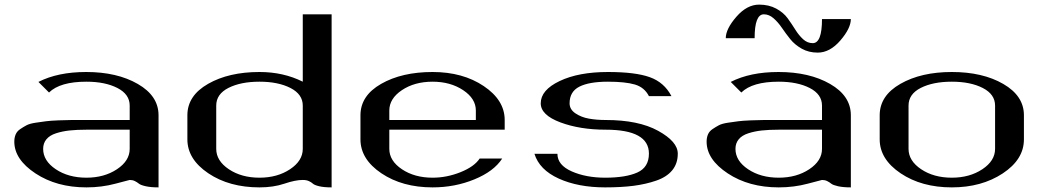

<svg xmlns="http://www.w3.org/2000/svg" viewBox="-20 -812 4540 832"><path d="M667 0Q633.8 0 611.8 -4.9Q589.8 -9.8 582 -16.1Q574.2 -22.5 564.5 -27.3Q554.7 -32.2 542 -32.2Q540 -32.2 480.5 -16.1Q420.9 0 354.5 0Q225.6 0 133.8 -60.5Q42 -121.1 42 -198.2Q42 -215.8 47.9 -229.5Q53.7 -243.2 67.4 -252.4Q81.1 -261.7 94.7 -269Q108.4 -276.4 134.8 -280.3Q161.1 -284.2 179.7 -286.6Q198.2 -289.1 233.9 -290.5Q269.5 -292 291 -292Q312.5 -292 354.5 -292H542V-354.5Q542 -403.3 488.8 -430.7Q435.5 -458 354.5 -458Q240.2 -458 192.4 -411.1L146.5 -457Q230.5 -500 353.5 -500Q487.3 -500 577.1 -448.2Q667 -396.5 667 -312.5ZM542 -250H354.5Q312.5 -250 281.2 -246.6Q250 -243.2 222.7 -234.4Q195.3 -225.6 181.2 -208.5Q167 -191.4 167 -167Q167 -115.2 221.7 -78.6Q276.4 -42 354.5 -42Q431.6 -42 486.8 -78.6Q542 -115.2 542 -167Z M1417 0Q1383.8 0 1363.3 -4.9Q1342.8 -9.8 1335.9 -16.1Q1329.1 -22.5 1318.4 -27.3Q1307.6 -32.2 1292 -32.2Q1259.8 -32.2 1212.4 -16.1Q1165 0 1104.5 0Q973.6 0 882.8 -61Q792 -122.1 792 -208V-312.5Q792 -397.5 881.8 -448.7Q971.7 -500 1104.5 -500Q1208 -500 1292 -458V-750H1417ZM1292 -167V-354.5Q1292 -403.3 1238.8 -430.7Q1185.5 -458 1104.5 -458Q1023.4 -458 970.2 -431.2Q917 -404.3 917 -354.5V-167Q917 -115.2 971.7 -78.6Q1026.4 -42 1104.5 -42Q1181.6 -42 1236.8 -78.6Q1292 -115.2 1292 -167Z M2167 -250H1667V-167Q1667 -115.2 1721.7 -78.6Q1776.4 -42 1854.5 -42Q1916 -42 1975.6 -65.9Q2035.2 -89.8 2058.6 -125H2156.2Q2120.1 -69.3 2035.6 -34.7Q1951.2 0 1854.5 0Q1723.6 0 1632.8 -61Q1542 -122.1 1542 -208V-312.5Q1542 -397.5 1631.8 -448.7Q1721.7 -500 1854.5 -500Q1985.4 -500 2076.2 -439Q2167 -377.9 2167 -292ZM1667 -292H2042V-333Q2042 -384.8 1986.8 -421.4Q1931.6 -458 1854.5 -458Q1776.4 -458 1721.7 -421.4Q1667 -384.8 1667 -333Z M2614.3 -500Q2733.4 -500 2795.9 -477.5Q2858.4 -455.1 2889.6 -395.5H2792Q2772.5 -433.6 2731 -445.8Q2689.5 -458 2614.3 -458Q2533.2 -458 2490.7 -436.5Q2448.2 -415 2448.2 -364.3Q2448.2 -337.9 2473.6 -320.8Q2499 -303.7 2532.2 -297.9Q2565.4 -292 2604.5 -292Q2747.1 -292 2832 -245.1Q2917 -198.2 2917 -146.5V-145.5Q2917 -103.5 2893.1 -74.2Q2869.1 -44.9 2823.7 -29.3Q2778.3 -13.7 2725.1 -6.8Q2671.9 0 2602.5 0Q2485.4 0 2401.4 -38.1Q2317.4 -76.2 2295.9 -145.5H2395.5Q2395.5 -96.7 2457.5 -69.3Q2519.5 -42 2602.5 -42Q2691.4 -42 2741.7 -64.5Q2792 -86.9 2792 -146.5Q2792 -250 2604.5 -250Q2493.2 -250 2408.2 -281.7Q2323.2 -313.5 2323.2 -364.3Q2323.2 -421.9 2405.3 -460.9Q2487.3 -500 2614.3 -500Z M3290 -750Q3250 -750 3250 -646.5H3125Q3125 -686.5 3170.9 -739.3Q3216.8 -792 3269.5 -792Q3311.5 -792 3343.3 -774.9Q3375 -757.8 3393.1 -732.9Q3411.1 -708 3426.3 -683.6Q3441.4 -659.2 3460 -642.1Q3478.5 -625 3502 -625Q3542 -625 3542 -729.5H3667Q3667 -689.5 3621.6 -636.7Q3576.2 -584 3523.4 -584Q3484.4 -584 3454.1 -601.1Q3423.8 -618.2 3404.3 -642.6Q3384.8 -667 3368.2 -691.4Q3351.6 -715.8 3332 -732.9Q3312.5 -750 3290 -750ZM3667 0Q3633.8 0 3611.8 -4.9Q3589.8 -9.8 3582 -16.1Q3574.2 -22.5 3564.5 -27.3Q3554.7 -32.2 3542 -32.2Q3540 -32.2 3480.5 -16.1Q3420.9 0 3354.5 0Q3225.6 0 3133.8 -60.5Q3042 -121.1 3042 -198.2Q3042 -215.8 3047.9 -229.5Q3053.7 -243.2 3067.4 -252.4Q3081.1 -261.7 3094.7 -269Q3108.4 -276.4 3134.8 -280.3Q3161.1 -284.2 3179.7 -286.6Q3198.2 -289.1 3233.9 -290.5Q3269.5 -292 3291 -292Q3312.5 -292 3354.5 -292H3542V-354.5Q3542 -403.3 3488.8 -430.7Q3435.5 -458 3354.5 -458Q3240.2 -458 3192.4 -411.1L3146.5 -457Q3230.5 -500 3353.5 -500Q3487.3 -500 3577.1 -448.2Q3667 -396.5 3667 -312.5ZM3542 -250H3354.5Q3312.5 -250 3281.2 -246.6Q3250 -243.2 3222.7 -234.4Q3195.3 -225.6 3181.2 -208.5Q3167 -191.4 3167 -167Q3167 -115.2 3221.7 -78.6Q3276.4 -42 3354.5 -42Q3431.6 -42 3486.8 -78.6Q3542 -115.2 3542 -167Z M4292 -167V-354.5Q4292 -403.3 4238.8 -430.7Q4185.5 -458 4104.5 -458Q4023.4 -458 3970.2 -431.2Q3917 -404.3 3917 -354.5V-167Q3917 -115.2 3971.7 -78.6Q4026.4 -42 4104.5 -42Q4181.6 -42 4236.8 -78.6Q4292 -115.2 4292 -167ZM4417 -208Q4417 -121.1 4325.2 -60.5Q4233.4 0 4104.5 0Q3973.6 0 3882.8 -61Q3792 -122.1 3792 -208V-312.5Q3792 -397.5 3881.8 -448.7Q3971.7 -500 4104.5 -500Q4238.3 -500 4327.6 -448.2Q4417 -396.5 4417 -312.5Z"/></svg>

Font: okolaks
Style: Bold
Weight: 600
Width: 8
Version: Version 000.6.0